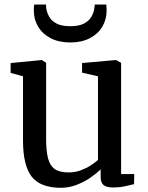

<svg xmlns="http://www.w3.org/2000/svg" viewBox="-20 -838 668 868"><path d="M490 9.5Q462.5 9.5 448.8 -1Q435 -11.5 435 -38V-72.5Q416 -53.5 387.8 -34.2Q359.5 -15 325.5 -2Q291.5 11 256 11Q162.5 11 123.2 -39.5Q84 -90 84 -203.5V-493L28 -508.5V-553L168 -566.5H169.5L188.5 -554V-211Q188.5 -156.5 197 -123Q205.5 -89.5 227.2 -74Q249 -58.5 290 -58.5Q319.5 -58.5 344.5 -67.8Q369.5 -77 389.8 -90Q410 -103 423 -115V-493L351 -509.5V-553L502.5 -566.5H504.5L527.5 -554V-51H587L586 -5.5Q569 -1.5 545 4Q521 9.5 490 9.5ZM298 -646Q246.5 -646 209.5 -665Q172.5 -684 152.8 -716.8Q133 -749.5 133 -789.5Q133 -796.5 133.2 -804Q133.5 -811.5 135 -817.5H188Q188 -814 188.2 -809.8Q188.5 -805.5 189 -800.5Q192 -781.5 202.2 -762.8Q212.5 -744 235.2 -731.8Q258 -719.5 298 -719.5Q337.5 -719.5 360.2 -731.8Q383 -744 393.5 -762.8Q404 -781.5 406.5 -800.5Q407.5 -805.5 407.8 -809.8Q408 -814 408 -817.5H460.5Q461 -811.5 461.5 -804Q462 -796.5 462 -790Q462 -749.5 442.2 -716.8Q422.5 -684 385.5 -665Q348.5 -646 298 -646Z"/></svg>

Font: Merriweather 20pt
Style: Regular
Weight: 400
Version: Version 2.100